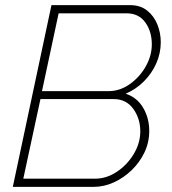

<svg xmlns="http://www.w3.org/2000/svg" viewBox="-20 -730 672 750"><path d="M181 -710H488Q528 -710 554.5 -689Q581 -668 594.5 -635Q608 -602 608 -565Q608 -522 590.5 -482.5Q573 -443 542 -412Q511 -381 471 -364Q516 -349 539.5 -308.5Q563 -268 563 -219Q563 -174 544.5 -135Q526 -96 494.5 -65.5Q463 -35 424.5 -17.5Q386 0 345 0H30ZM404 -374Q448 -374 486.5 -401Q525 -428 549 -470Q573 -512 573 -557Q573 -607 547.5 -642.5Q522 -678 474 -678H209L144 -374ZM351 -32Q396 -32 436.5 -59Q477 -86 502.5 -128.5Q528 -171 528 -217Q528 -267 500.5 -305Q473 -343 424 -343H138L71 -32Z"/></svg>

Font: Raleway ExtraLight
Style: Italic
Weight: 200
Italic angle: -12°
Designer: Matt McInerney, Pablo Impallari, Rodrigo Fuenzalida
Foundry: Matt McInerney, Pablo Impallari, Rodrigo Fuenzalida
Version: Version 4.026